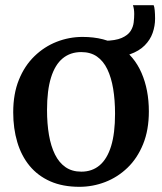

<svg xmlns="http://www.w3.org/2000/svg" viewBox="-20 -710 626 741"><path d="M31 -276.5Q31 -348 53 -402.2Q75 -456.5 113 -493.2Q151 -530 199 -548.8Q247 -567.5 298.5 -567.5Q385 -567.5 441.5 -530.5Q498 -493.5 526.2 -428.5Q554.5 -363.5 554.5 -280Q554.5 -208 532.2 -153.5Q510 -99 472 -62.5Q434 -26 386 -7.5Q338 11 286.5 11Q222 11 174 -10.2Q126 -31.5 94.2 -70Q62.5 -108.5 46.8 -161.2Q31 -214 31 -276.5ZM294 -47.5Q335.5 -47.5 364.5 -72Q393.5 -96.5 408.8 -146Q424 -195.5 424 -271Q424 -323.5 416.8 -367.2Q409.5 -411 394.2 -442.8Q379 -474.5 354.2 -491.8Q329.5 -509 293.5 -509Q251.5 -509 222 -484.8Q192.5 -460.5 177 -411Q161.5 -361.5 161.5 -285.5Q161.5 -232.5 169 -189Q176.5 -145.5 192.2 -113.8Q208 -82 233 -64.8Q258 -47.5 294 -47.5ZM393 -488 382 -552.5Q425.5 -553 449.5 -563.5Q473.5 -574 483.8 -590Q494 -606 496 -623.8Q498 -641.5 498 -656Q498 -665.5 496.8 -674.2Q495.5 -683 493 -690H573Q576 -683.5 577.2 -669.5Q578.5 -655.5 578.5 -638Q578.5 -610 569.2 -583.2Q560 -556.5 538.5 -534.8Q517 -513 481.5 -500.5Q446 -488 393 -488Z"/></svg>

Font: Merriweather 24pt SemiBold
Style: Regular
Weight: 600
Designer: Eben Sorkin
Foundry: Eben Sorkin
Version: Version 2.100